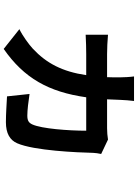

<svg xmlns="http://www.w3.org/2000/svg" viewBox="127 -797 746 1040"><g transform="rotate(90 500.0 -277.0)"><path d="M736 -489C717 -486 696 -484 675 -484H518C519 -507 520 -531 521 -556C522 -576 524 -611 527 -630H394C397 -611 399 -572 399 -553C399 -529 399 -506 398 -484H273C242 -484 202 -486 168 -489V-368C202 -370 246 -371 274 -371H387C368 -242 323 -156 244 -82C220 -60 175 -27 138 -9L245 76C403 -34 478 -167 507 -371H688C688 -275 677 -129 654 -79C645 -60 634 -52 606 -52C576 -52 529 -58 489 -64L502 58C542 60 596 64 642 64C703 64 739 42 756 3C796 -88 806 -323 808 -409C808 -419 811 -438 814 -452Z"/></g></svg>

Font: Noto Sans Mono CJK JP Bold
Style: Regular
Weight: 700
Designer: Ryoko NISHIZUKA (kana & ideographs); Paul D. Hunt (Latin, Greek & Cyrillic); Wenlong ZHANG (bopomofo); Sandoll Communica
Foundry: Adobe Systems Incorporated
Version: Version 1.004;PS 1.004;hotconv 1.0.82;makeotf.lib2.5.63406